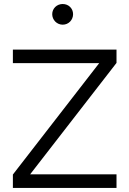

<svg xmlns="http://www.w3.org/2000/svg" viewBox="-20 -919 632 939"><path d="M465.3 -610.4 43 -65.4V0H549.8V-66.4H127.4L549.8 -611.3V-676.3H43V-610.4ZM235.4 -849.6C235.4 -821.8 257.8 -798.3 286.6 -798.3C315.9 -798.3 337.4 -821.8 337.4 -849.6C337.4 -877.4 315.9 -899.4 286.6 -899.4C257.8 -899.4 235.4 -877.4 235.4 -849.6Z"/></svg>

Font: Estedad Regular
Style: Regular
Weight: 400
Designer: Amin Abedi
Version: Version 7.3